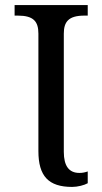

<svg xmlns="http://www.w3.org/2000/svg" viewBox="-20 -734 407 764"><path d="M132.8 -600.1V-132.8C132.8 -33.2 172.9 9.8 267.1 9.8C289.1 9.8 315.4 2.9 329.1 -4.9V-51.8C317.9 -47.9 308.1 -45.9 295.9 -45.9C254.4 -45.9 233.9 -73.7 233.9 -129.9V-600.1C233.9 -647.5 252.9 -671.9 315.9 -671.9H329.1V-713.9H38.1V-671.9H50.8C113.3 -671.9 132.8 -648.9 132.8 -600.1Z"/></svg>

Font: The Erased English
Style: Regular
Weight: 400
Designer: Monotype Design team + ligartures altered by 180 Amsterdam
Foundry: Monotype Imaging Inc.
Version: Version 1.030;Glyphs 3.1.2 (3151)